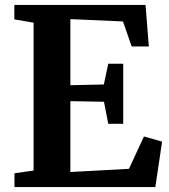

<svg xmlns="http://www.w3.org/2000/svg" viewBox="-20 -763 691 783"><path d="M117 -67.5V-670.5L38.5 -684V-743H573.5L587 -573.5H517L481.5 -675.5L267 -685V-415.5L403.5 -418.5L421.5 -503H482.5V-258H421.5L404 -348L267 -350.5V-61.5L506 -74.5L567 -206.5L641 -185.5L613.5 0H39V-56.5Z"/></svg>

Font: Merriweather 28pt
Style: Bold
Weight: 700
Version: Version 2.100